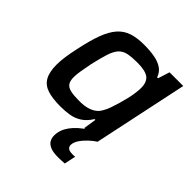

<svg xmlns="http://www.w3.org/2000/svg" viewBox="-196 -649 981 981"><g transform="rotate(45 294.5 -159.0)"><path d="M204 8Q146 8 109.5 -4Q73 -16 56 -46.5Q39 -77 39 -130Q39 -155 43.5 -187.5Q48 -220 57 -260Q73 -337 91.5 -386.5Q110 -436 135.5 -465Q161 -494 197 -506Q233 -518 284 -518Q326 -518 359.5 -512Q393 -506 416 -490.5Q439 -475 448 -447H455L475 -510H574L466 0H368L379 -70H373Q353 -37 326 -19.5Q299 -2 268 3Q237 8 204 8ZM252 -80Q286 -80 309 -86.5Q332 -93 348 -105Q364 -117 374 -137Q382 -150 389.5 -171Q397 -192 404 -216Q411 -240 417 -265Q423 -290 426 -312.5Q429 -335 429 -350Q429 -393 405.5 -411Q382 -429 323 -429Q283 -429 257 -423.5Q231 -418 214.5 -400.5Q198 -383 186.5 -348Q175 -313 162 -255Q155 -219 150.5 -192.5Q146 -166 146 -147Q146 -118 156.5 -104Q167 -90 190.5 -85Q214 -80 252 -80ZM377 200Q343 200 323 191.5Q303 183 294.5 168.5Q286 154 286 135Q286 95 313 58Q340 21 389 -10L467 0Q449 11 428.5 30Q408 49 394 70Q380 91 380 110Q380 122 389 129.5Q398 137 421 137Q424 137 428 137Q432 137 439 136L426 198Q414 199 401.5 199.5Q389 200 377 200Z"/></g></svg>

Font: Saira Thin Medium
Style: Italic
Weight: 500
Italic angle: -12°
Version: Version 1.101